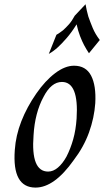

<svg xmlns="http://www.w3.org/2000/svg" viewBox="-20 -873 503 892"><path d="M393.3 -625.6Q382.1 -642.1 370.8 -663.1Q361.5 -680.5 351.8 -705.6Q342.1 -730.8 335.9 -760Q312.8 -722.6 289.5 -695.9Q266.2 -669.2 248.7 -653.3Q227.2 -633.8 206.7 -622.6L242.1 -711.3Q256.4 -719.5 272.8 -732.3Q285.6 -743.6 300 -759.7Q314.4 -775.9 327.2 -800L377.4 -853.3Q382.1 -825.6 390.3 -796.4Q398.5 -772.8 410.5 -743.6Q422.6 -714.4 443.6 -687.2ZM135.9 -245.1Q122.6 -75.9 203.6 -75.9Q227.2 -75.9 249 -94.4Q270.8 -112.8 288.7 -145.1Q307.7 -182.1 320 -225.6Q332.3 -269.2 335.9 -322.6Q346.7 -492.3 267.7 -492.3Q217.9 -492.3 182.1 -422.6Q142.1 -348.7 135.9 -245.1ZM322.6 -129.2Q232.3 -1.5 145.1 -1.5Q35.9 -1.5 48.7 -175.9Q53.3 -243.6 79.2 -309.7Q105.1 -375.9 148.7 -438.5Q190.3 -498.5 236.2 -533.1Q282.1 -567.7 324.1 -567.7Q379 -567.7 403.1 -521.8Q427.2 -475.9 422.6 -393.3Q417.9 -325.6 393.6 -257.9Q369.2 -190.3 322.6 -129.2Z"/></svg>

Font: MM Jasmine
Style: Regular
Weight: 400
Designer: Khon Soe Zaw Thu
Version: Version 1.00 July 11, 2016, initial release